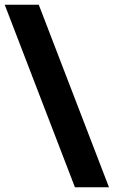

<svg xmlns="http://www.w3.org/2000/svg" viewBox="-20 -731 481 812"><path d="M296.9 61 0 -710.9H144L440.9 61Z"/></svg>

Font: Mardoto
Style: Bold
Weight: 700
Designer: Christian Robertson, Vahan Hovhannisyan
Foundry: Google
Version: Version 1.000